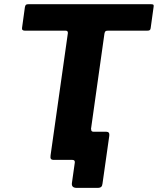

<svg xmlns="http://www.w3.org/2000/svg" viewBox="-20 -762 753 915"><path d="M346 133.4Q319.6 133.4 322.7 110.2L336.5 12.7Q337.9 0 324.8 0H263.6L414.6 -146.8Q413.2 -134.1 426.3 -134.1H487.1Q503.2 -134.1 500.8 -114.8L468.5 112.8Q467.5 123.5 462.3 128.5Q457.1 133.4 444.3 133.4ZM98.7 -728.2Q100.5 -736.4 103.6 -739.2Q106.7 -742 117.1 -742H699Q709.4 -742 711.5 -738.6Q713.5 -735.1 711.8 -727.6L697.9 -627.3Q696.9 -620.5 693.1 -618.1Q689.3 -615.8 680.7 -615.8H494Q485.1 -615.8 482.2 -612.7Q479.4 -609.6 477.7 -601.5L395.2 -16.1Q394.2 -6.6 390.2 -3.3Q386.2 0 379.1 0H236.8Q225.8 0 222.5 -5Q219.2 -10 221 -21.7L303.4 -603.8Q304.4 -615.8 293.1 -615.8H99.2Q82.6 -615.8 85.1 -629.5Z"/></svg>

Font: Libre Franklin Thin
Style: Italic
Weight: 100
Italic angle: -8°
Designer: Pablo Impallari, Rodrigo Fuenzalida, Nhung Nguyen
Foundry: Impallari Type
Version: Version 3.000